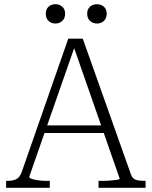

<svg xmlns="http://www.w3.org/2000/svg" viewBox="-20 -894 722 914"><path d="M180 -297H489V-261H177ZM324 -691 337 -676 119 -52Q119 -47 131.5 -42.5Q144 -38 163 -35.5Q182 -33 201 -33H217V0H9V-33H14Q41 -33 57.5 -41Q74 -49 84 -77L305 -710H374L604 -62Q611 -43 627 -38Q643 -33 668 -33H673V0H449V-33H466Q485 -33 504.5 -34.5Q524 -36 537 -38Q550 -40 550 -43ZM290 -829Q290 -807 276.5 -794.5Q263 -782 244 -782Q224 -782 211 -794.5Q198 -807 198 -829Q198 -850 211 -862Q224 -874 244 -874Q263 -874 276.5 -862Q290 -850 290 -829ZM488 -829Q488 -807 474.5 -794.5Q461 -782 442 -782Q422 -782 408.5 -794.5Q395 -807 395 -829Q395 -850 408.5 -862Q422 -874 442 -874Q461 -874 474.5 -862Q488 -850 488 -829Z"/></svg>

Font: Roboto Serif 36pt ExtraLight
Style: Regular
Weight: 250
Designer: Greg Gazdowicz
Foundry: Commercial Type
Version: Version 1.008